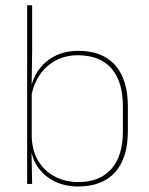

<svg xmlns="http://www.w3.org/2000/svg" viewBox="-20 -684 554 714"><path d="M270 9.5Q220 9.5 180.2 -11Q140.5 -31.5 117 -68.5Q93.5 -105.5 93 -155.5H87L98 -172Q101 -117.5 125.2 -80.8Q149.5 -44 187.8 -25.5Q226 -7 271 -7Q351 -7 394 -55.5Q437 -104 437 -196V-288.5Q437 -381 394.2 -429.8Q351.5 -478.5 269.5 -478.5Q223.5 -478.5 187 -459Q150.5 -439.5 127 -404.5Q103.5 -369.5 96 -323L87 -341.5H92.5Q97.5 -384 120.2 -418.8Q143 -453.5 181.5 -474.2Q220 -495 271.5 -495Q361 -495 408.2 -441.8Q455.5 -388.5 455.5 -288.5V-196Q455.5 -96 407.8 -43.2Q360 9.5 270 9.5ZM81 0V-664.5H99.5V-494.5L97.5 -356L98 -346.5V-138L97 -130.5L99.5 0Z"/></svg>

Font: Anek Odia Thin
Style: Regular
Weight: 250
Version: Version 1.003